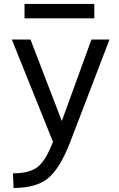

<svg xmlns="http://www.w3.org/2000/svg" viewBox="-20 -725 602 975"><path d="M104.5 -631.8V-705.1H459V-631.8ZM293.9 -110.4 444.3 -524.4H536.1L335.9 -2Q284.2 130.9 224.1 180.2Q164.1 229.5 48.8 229.5L45.9 155.3Q129.9 155.3 171.4 122.6Q212.9 89.8 249 -4.9L40 -524.4H134.8Z"/></svg>

Font: Gen Shin Gothic Regular
Style: Regular
Weight: 400
Designer: [Source Han Sans]
Ryoko NISHIZUKA  (kana & ideographs); Paul D. Hunt (Latin, Greek & Cyrillic); Wenlong ZHANG  (bopomofo
Version: Version 1.002.20150607